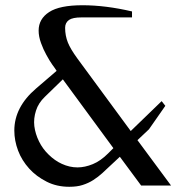

<svg xmlns="http://www.w3.org/2000/svg" viewBox="-20 -715 679 740"><path d="M405.8 -77.1Q400.4 -72.3 389.9 -62.3Q379.4 -52.2 374 -47.4Q358.4 -33.2 339.4 -21Q321.3 -9.3 298.3 -2Q277.3 4.9 247.1 4.9Q198.7 4.9 160.2 -14.6Q119.6 -35.2 92.8 -64.9Q64 -96.7 49.8 -134.3Q35.2 -172.9 35.2 -211.9Q35.2 -302.2 119.1 -374L198.2 -441.9Q192.9 -450.7 181.6 -465.8Q172.4 -478.5 158.7 -503.4Q147 -524.4 138.2 -548.8Q128.9 -574.2 128.9 -597.2Q128.9 -642.1 169.4 -668.5Q209.5 -694.8 297.9 -694.8Q386.7 -694.8 488.8 -670.9V-647.9H293.9Q260.3 -647.9 246.1 -638.2Q231 -627.4 231 -607.9Q231 -577.6 241.7 -550.8Q251.5 -526.4 277.8 -490.2L483.9 -210L603 -325.2L617.2 -307.1L554.2 -216.8L509.8 -174.8L639.2 0H523.9L441.9 -110.8ZM417 -144 222.2 -409.2 152.8 -341.8Q127.9 -317.9 118.7 -288.6Q108.9 -258.3 112.3 -229Q116.2 -198.7 130.4 -169.9Q144.5 -141.1 167.5 -119.1Q191.4 -95.7 218.3 -83.5Q248 -69.8 278.8 -69.8Q307.1 -69.8 337.9 -82.5Q367.7 -94.7 397 -124Z"/></svg>

Font: SimahzazaarabicW05-Regular
Style: Regular
Weight: 400
Designer: Ahmed zaza
Foundry: Ahmed zaza
Version: Version 1.001